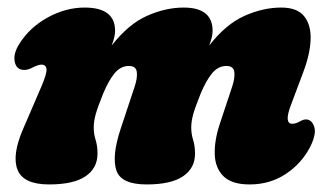

<svg xmlns="http://www.w3.org/2000/svg" viewBox="-20 -478 869 508"><path d="M299 -136.5 336 -248Q344 -271.5 342 -287.5Q340 -303.5 321 -303.5Q299.5 -303.5 283.5 -284.5Q267.5 -265.5 253 -230.5Q238.5 -194.5 233.2 -175.8Q228 -157 228 -140.5Q228 -123.5 233 -107.8Q238 -92 238 -71.5Q238 -33 206.2 -11.5Q174.5 10 110 10Q42 10 26.5 -28.5Q11 -67 41 -136.5L89.5 -249Q104 -282.5 103 -294.8Q102 -307 89.5 -307Q81 -307 63.5 -298Q53.5 -293 44 -293Q23.5 -293 19 -314.5Q14.5 -336 31.5 -362.5Q58.5 -405.5 106.2 -431.8Q154 -458 204 -458Q284.5 -458 284.5 -396.5Q284.5 -387.5 282 -377.8Q279.5 -368 275.5 -357.5Q319.5 -414 368.8 -436Q418 -458 466 -458Q542.5 -458 542.5 -396.5Q542.5 -387.5 540 -377.8Q537.5 -368 533.5 -357.5Q577.5 -414 626.8 -436Q676 -458 724 -458Q767 -458 785.2 -434.5Q803.5 -411 801.8 -372.2Q800 -333.5 782.5 -287.5L749.5 -199.5Q731 -150.5 753.5 -150.5Q762.5 -150.5 774 -157Q782.5 -162 789.5 -162Q804.5 -162 811.2 -143Q818 -124 800.5 -89Q777.5 -45 735.8 -17.5Q694 10 640.5 10Q593.5 10 571.5 -11.5Q549.5 -33 548.2 -69.2Q547 -105.5 561 -148.5L594 -248Q602 -271.5 600 -287.5Q598 -303.5 579 -303.5Q557.5 -303.5 541.5 -284.5Q525.5 -265.5 511 -230.5Q496.5 -194.5 491.2 -175.8Q486 -157 486 -140.5Q486 -123.5 491 -107.8Q496 -92 496 -71.5Q496 -33 464.2 -11.5Q432.5 10 368 10Q300 10 287.8 -27.5Q275.5 -65 299 -136.5Z"/></svg>

Font: Fraunces 144pt SuperSoft Black
Style: Italic
Weight: 900
Italic angle: -16°
Version: Version 1.000;[b76b70a41]